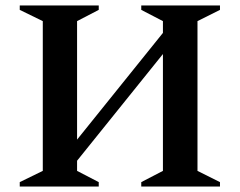

<svg xmlns="http://www.w3.org/2000/svg" viewBox="-20 -680 875 700"><path d="M52 0V-16L136 -57V-603L52 -644V-660H340V-644L261 -603V-171L574 -560V-603L495 -644V-660H782V-644L700 -603V-57L782 -16V0H495V-16L574 -57V-483L261 -94V-57L340 -16V0Z"/></svg>

Font: Spectral SemiBold
Style: Regular
Weight: 600
Designer: Jean-Baptiste Levee
Foundry: Production Type
Version: Version 2.001